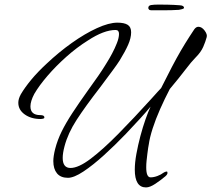

<svg xmlns="http://www.w3.org/2000/svg" viewBox="-20 -732 924 839"><path d="M618 87Q569 87 569 9Q569 -21 576 -59.5Q583 -98 593.5 -137.5Q604 -177 616 -211Q628 -245 638 -266Q619 -243 592 -213.5Q565 -184 530 -147Q483 -98 434.5 -54Q386 -10 344.5 17.5Q303 45 277 45Q245 45 229 25.5Q213 6 213 -28Q213 -49 221 -81Q231 -120 249.5 -157.5Q268 -195 296.5 -238.5Q325 -282 365 -338Q416 -408 438 -444Q439 -446 448.5 -461Q458 -476 470 -498.5Q482 -521 491 -544Q500 -567 500 -584Q500 -601 485 -601Q434 -601 364 -555Q316 -525 270 -484Q224 -443 187.5 -400.5Q151 -358 130 -322Q113 -290 113 -267Q113 -229 156 -229Q174 -229 174 -219Q174 -215 170 -214Q164 -212 157 -212Q116 -212 88 -232Q60 -252 60 -283Q60 -300 71 -320Q88 -349 116 -383Q144 -417 184 -454Q237 -504 294 -544.5Q351 -585 403.5 -609Q456 -633 493 -633Q523 -633 538 -623.5Q553 -614 553 -591Q553 -566 540 -536.5Q527 -507 503 -468Q493 -452 471.5 -423Q450 -394 418 -351Q353 -267 315 -208.5Q277 -150 262 -93Q254 -63 254 -42Q254 2 288 2Q323 2 376.5 -38.5Q430 -79 498 -148Q566 -217 642 -301Q659 -320 669.5 -331.5Q680 -343 684 -347L708 -394Q732 -442 751 -476.5Q770 -511 788.5 -541Q807 -571 829 -604Q837 -615 847 -615Q862 -615 874.5 -598Q887 -581 883 -569Q878 -550 868 -527Q858 -504 835 -481L834 -480Q817 -463 790 -427.5Q763 -392 722 -343Q700 -301 680 -256Q660 -211 647 -170.5Q634 -130 630 -100Q629 -96 627.5 -86Q626 -76 624 -60Q622 -44 620.5 -29.5Q619 -15 619 -1Q619 43 638 43Q652 43 668 37Q684 31 694 23Q702 18 706 18Q711 16 711 20Q712 21 712 23Q712 30 703 38Q683 55 659 71Q635 87 618 87ZM642 -687Q634 -687 631 -690.5Q628 -694 628 -697Q628 -708 640.5 -710Q653 -712 674 -712Q688 -712 714 -711.5Q740 -711 765 -709Q784 -708 784 -698Q784 -694 775.5 -692Q767 -690 762 -689Q749 -688 729 -687.5Q709 -687 689 -687Z"/></svg>

Font: Allison
Style: Regular
Weight: 400
Designer: Robert E. Leuschke
Foundry: Robert E. Leuschke
Version: Version 1.010; ttfautohint (v1.8.3)